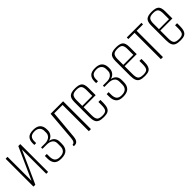

<svg xmlns="http://www.w3.org/2000/svg" viewBox="201 -1453 2409 2409"><g transform="rotate(-45 1406.0 -248.5)"><path d="M47 0V-494H81V-68L272 -494H307V0H274V-432Q226 -324 178 -216.5Q130 -109 80 0Z M544 0Q476 0 448 -33Q420 -66 420 -124V-171H455V-127Q455 -77 475.5 -52Q496 -27 544 -27Q595 -27 619.5 -50.5Q644 -74 644 -119V-169Q644 -212 615 -233.5Q586 -255 535 -255H462V-280H539Q560 -280 582.5 -288.5Q605 -297 618 -312Q629 -326 633.5 -337.5Q638 -349 638 -366V-397Q638 -436 613.5 -458.5Q589 -481 549 -481Q497 -481 477 -458.5Q457 -436 457 -399V-362H424V-393Q424 -446 452 -476Q480 -506 547 -506Q613 -506 643.5 -475Q674 -444 674 -388V-370Q674 -335 652.5 -306.5Q631 -278 591 -267Q634 -259 656.5 -232.5Q679 -206 679 -162V-127Q679 -66 647 -33Q615 0 544 0Z M764 0V-24Q784 -24 796.5 -41Q809 -58 812 -98L845 -494H1067V0H1030V-466H881L847 -86Q846 -75 843 -60.5Q840 -46 833 -32Q826 -18 813 -9Q800 0 780 0Z M1292 9Q1242 9 1213.5 -2.5Q1185 -14 1172.5 -43Q1160 -72 1160 -125V-384Q1160 -453 1188.5 -478Q1217 -503 1286 -503Q1355 -503 1382.5 -478Q1410 -453 1410 -384V-259H1196V-117Q1196 -61 1214.5 -39Q1233 -17 1290 -17Q1340 -17 1357 -38.5Q1374 -60 1374 -117V-175H1410V-126Q1410 -75 1398 -45Q1386 -15 1360.5 -3Q1335 9 1292 9ZM1196 -283H1374V-384Q1374 -434 1357 -456Q1340 -478 1286 -478Q1233 -478 1214.5 -456Q1196 -434 1196 -384Z M1641 0Q1573 0 1545 -33Q1517 -66 1517 -124V-171H1552V-127Q1552 -77 1572.5 -52Q1593 -27 1641 -27Q1692 -27 1716.5 -50.5Q1741 -74 1741 -119V-169Q1741 -212 1712 -233.5Q1683 -255 1632 -255H1559V-280H1636Q1657 -280 1679.5 -288.5Q1702 -297 1715 -312Q1726 -326 1730.5 -337.5Q1735 -349 1735 -366V-397Q1735 -436 1710.5 -458.5Q1686 -481 1646 -481Q1594 -481 1574 -458.5Q1554 -436 1554 -399V-362H1521V-393Q1521 -446 1549 -476Q1577 -506 1644 -506Q1710 -506 1740.5 -475Q1771 -444 1771 -388V-370Q1771 -335 1749.5 -306.5Q1728 -278 1688 -267Q1731 -259 1753.5 -232.5Q1776 -206 1776 -162V-127Q1776 -66 1744 -33Q1712 0 1641 0Z M2020 9Q1970 9 1941.5 -2.5Q1913 -14 1900.5 -43Q1888 -72 1888 -125V-384Q1888 -453 1916.5 -478Q1945 -503 2014 -503Q2083 -503 2110.5 -478Q2138 -453 2138 -384V-259H1924V-117Q1924 -61 1942.5 -39Q1961 -17 2018 -17Q2068 -17 2085 -38.5Q2102 -60 2102 -117V-175H2138V-126Q2138 -75 2126 -45Q2114 -15 2088.5 -3Q2063 9 2020 9ZM1924 -283H2102V-384Q2102 -434 2085 -456Q2068 -478 2014 -478Q1961 -478 1942.5 -456Q1924 -434 1924 -384Z M2308 0V-467H2198V-495H2458V-467H2345V0Z M2653 9Q2603 9 2574.5 -2.5Q2546 -14 2533.5 -43Q2521 -72 2521 -125V-384Q2521 -453 2549.5 -478Q2578 -503 2647 -503Q2716 -503 2743.5 -478Q2771 -453 2771 -384V-259H2557V-117Q2557 -61 2575.5 -39Q2594 -17 2651 -17Q2701 -17 2718 -38.5Q2735 -60 2735 -117V-175H2771V-126Q2771 -75 2759 -45Q2747 -15 2721.5 -3Q2696 9 2653 9ZM2557 -283H2735V-384Q2735 -434 2718 -456Q2701 -478 2647 -478Q2594 -478 2575.5 -456Q2557 -434 2557 -384Z"/></g></svg>

Font: Alumni Sans ExtraLight
Style: Regular
Weight: 250
Version: Version 1.018